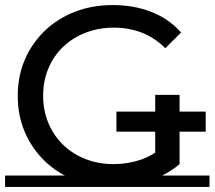

<svg xmlns="http://www.w3.org/2000/svg" viewBox="-22 -728 846 757"><path d="M421 8Q340 8 272 -18.5Q204 -45 154 -93.5Q104 -142 76 -207Q48 -272 48 -350Q48 -428 76 -493Q104 -558 154.5 -606.5Q205 -655 273 -681.5Q341 -708 423 -708Q506 -708 575 -681Q644 -654 692 -600L630 -538Q587 -580 536.5 -599.5Q486 -619 427 -619Q367 -619 315.5 -599Q264 -579 226.5 -543Q189 -507 168.5 -457.5Q148 -408 148 -350Q148 -293 168.5 -243.5Q189 -194 226.5 -157.5Q264 -121 315 -101Q366 -81 426 -81Q482 -81 533.5 -98.5Q585 -116 629 -157L686 -81Q634 -37 564.5 -14.5Q495 8 421 8ZM437 -209V-288H789V-209ZM686 -81 590 -94V-354H686ZM-2 -36H804V9H-2Z"/></svg>

Font: Montserrat Underline Thin Medium
Style: Regular
Weight: 500
Version: Version 9.000